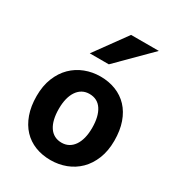

<svg xmlns="http://www.w3.org/2000/svg" viewBox="-188 -897 941 1024"><g transform="rotate(30 283.0 -384.5)"><path d="M180.7 -247.6Q180.7 -212.4 187.3 -184.8Q193.8 -157.2 206.8 -137.7Q219.7 -118.2 239 -107.9Q258.3 -97.7 283.2 -97.7Q306.6 -97.7 325.7 -107.9Q344.7 -118.2 358.2 -137.7Q371.6 -157.2 378.7 -184.8Q385.7 -212.4 385.7 -247.6Q385.7 -317.9 359.6 -357.9Q333.5 -397.9 283.2 -397.9Q259.8 -397.9 240.7 -387.7Q221.7 -377.4 208.3 -357.9Q194.8 -338.4 187.7 -310.5Q180.7 -282.7 180.7 -247.6ZM43.9 -247.6Q43.9 -310.5 63.5 -359.1Q83 -407.7 116.5 -440.7Q149.9 -473.6 194.3 -490.7Q238.8 -507.8 288.1 -507.8Q339.8 -507.8 383.1 -490.7Q426.3 -473.6 457.3 -440.7Q488.3 -407.7 505.4 -359.1Q522.5 -310.5 522.5 -247.6Q522.5 -184.6 502.9 -136Q483.4 -87.4 450 -54.4Q416.5 -21.5 372.1 -4.6Q327.6 12.2 278.3 12.2Q226.6 12.2 183.6 -4.6Q140.6 -21.5 109.6 -54.4Q78.6 -87.4 61.3 -136Q43.9 -184.6 43.9 -247.6ZM488.3 -781.2 293 -585.9H175.8L317.4 -781.2Z"/></g></svg>

Font: Andika New Basic
Style: Bold
Weight: 700
Designer: Victor Gaultney, Annie Olsen, Pablo Ugerman
Foundry: SIL International
Version: Version 5.500; ttfautohint (v1.8.3)